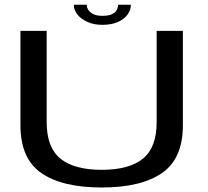

<svg xmlns="http://www.w3.org/2000/svg" viewBox="-20 -808 901 831"><path d="M420 3.5Q590.5 3.5 681 -59Q771.5 -121.5 771.5 -265.5V-674.5H658V-279Q658 -169.5 598.5 -121.2Q539 -73 420 -73Q301 -73 241.5 -121.5Q182 -170 182 -279V-674.5H68.5V-265.5Q68.5 -121.5 159 -59Q249.5 3.5 420 3.5ZM423 -700.5Q463 -700.5 490.5 -713Q518 -725.5 532.2 -745Q546.5 -764.5 546.5 -787.5H491Q491 -775.5 484.8 -764.2Q478.5 -753 463.8 -746.2Q449 -739.5 423 -739.5Q399.5 -739.5 384.8 -746.5Q370 -753.5 362.8 -764.2Q355.5 -775 355.5 -787.5H299.5Q299.5 -764.5 315.2 -745Q331 -725.5 358.5 -713Q386 -700.5 423 -700.5Z"/></svg>

Font: Anybody Expanded
Style: Regular
Weight: 400
Width: 7
Version: Version 1.113;gftools[0.9.25]